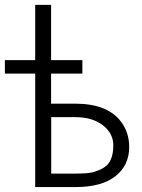

<svg xmlns="http://www.w3.org/2000/svg" viewBox="-73 -759 578 779"><path d="M134.8 -54.7H232.4Q288.1 -54.7 308.6 -61.3Q329.1 -67.9 343.3 -75.9Q357.4 -84 366.2 -94.7Q386.7 -120.6 386.7 -169.2Q386.7 -217.8 344.5 -250.7Q302.2 -283.7 232.4 -283.7H134.8ZM69.8 -460.4H-53.2V-515.1H69.8V-739.3H134.3V-515.1H261.2V-460.4H134.3V-338.4H232.4Q365.2 -338.4 419.9 -262.7Q451.2 -219.7 451.2 -162.6Q451.2 -88.4 395.5 -44.2Q339.8 0 232.4 0H69.8Z"/></svg>

Font: News Cycle
Style: Regular
Weight: 500
Version: Version 0.5.2